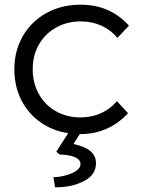

<svg xmlns="http://www.w3.org/2000/svg" viewBox="-20 -559 601 816"><path d="M319 11 292 53Q340 63 364 83Q388 103 388 135Q388 185 335 211.5Q282 238 214 237L207 194Q250 193 286 177Q322 161 322 139Q322 118 296 108Q270 98 234 98L219 86L270 7Q203 -3 151 -40Q99 -77 70 -135Q41 -193 41 -265Q41 -342 76.5 -404.5Q112 -467 176 -503Q240 -539 323 -539Q448 -539 528 -450L479 -398Q451 -432 411 -450Q371 -468 323 -468Q265 -468 218.5 -442Q172 -416 145.5 -370Q119 -324 119 -265Q119 -205 145.5 -158.5Q172 -112 218 -86Q264 -60 322 -60Q369 -60 408.5 -77.5Q448 -95 477 -129L524 -78Q485 -35 433.5 -12Q382 11 320 11Z"/></svg>

Font: Lexend HM
Style: Regular
Weight: 400
Designer: Bonnie Shaver-Troup, Thomas Jockin, Octavio Pardo
Foundry: Lexend
Version: Version 1.091